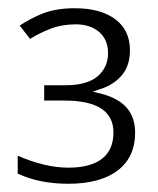

<svg xmlns="http://www.w3.org/2000/svg" viewBox="-20 -736 387 471"><path d="M298.8 -612.8Q298.8 -576.2 280.3 -553.2Q271 -541.5 258.5 -533Q246.1 -524.4 230.5 -519L207.5 -511.2L231 -505.4Q272 -494.1 291.7 -470.7Q311.5 -447.3 311.5 -410.2Q311.5 -351.1 269.5 -318.4Q226.6 -285.2 147 -285.2Q77.1 -285.2 23.4 -310.1V-354Q90.8 -324.7 147.9 -324.7Q201.7 -324.7 230 -346.4Q258.3 -368.2 258.3 -411.1Q258.3 -489.3 138.2 -489.3H88.4V-526.9H139.2Q149.4 -526.9 158.7 -527.6Q168 -528.3 176.5 -530Q185.1 -531.7 192.4 -534.2Q199.7 -536.6 206.3 -540Q212.9 -543.5 218.3 -547.9Q231.4 -558.6 238.3 -573.2Q245.1 -587.9 245.1 -606Q245.1 -622.1 239.5 -635.3Q233.9 -648.4 223.1 -657.7Q211.9 -667 197.8 -671.6Q183.6 -676.3 166 -676.3Q132.3 -676.3 104 -665.5Q78.6 -655.8 53.7 -640.6L28.3 -673.3Q42.5 -682.6 56.6 -689.9Q70.8 -697.3 85.4 -703.1Q118.7 -715.8 163.1 -715.8Q227.1 -715.8 263.2 -688.5Q298.8 -661.6 298.8 -612.8Z"/></svg>

Font: Sahel Light FD
Style: Light-FD
Weight: 300
Foundry: Saber Rastikerdar (saber.rastikerdar@gmail.com)
Version: Version 3.3.0